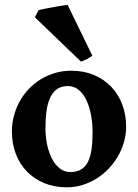

<svg xmlns="http://www.w3.org/2000/svg" viewBox="-20 -762 572 796"><path d="M363.8 -212.4Q363.8 -251 357.2 -285.9Q350.6 -320.8 337.9 -347.4Q325.2 -374 305.9 -389.6Q286.6 -405.3 261.7 -405.3Q233.9 -405.3 215.8 -392.1Q197.8 -378.9 187.3 -355.5Q176.8 -332 172.6 -300Q168.5 -268.1 168.5 -231Q168.5 -192.4 176 -159.2Q183.6 -126 197 -101.3Q210.4 -76.7 229.2 -62.7Q248 -48.8 270.5 -48.8Q297.9 -48.8 315.9 -59.3Q334 -69.8 344.5 -90.6Q355 -111.3 359.4 -141.8Q363.8 -172.4 363.8 -212.4ZM502.9 -236.8Q502.9 -204.1 493.9 -172.9Q484.9 -141.6 468.8 -113.8Q452.6 -85.9 429.9 -62.3Q407.2 -38.6 379.9 -21.5Q352.5 -4.4 321.3 5.1Q290 14.6 256.8 14.6Q205.1 14.6 163.1 -2.9Q121.1 -20.5 91.3 -51.3Q61.5 -82 45.4 -124.5Q29.3 -167 29.3 -216.8Q29.3 -249 37.4 -280.3Q45.4 -311.5 60.5 -339.6Q75.7 -367.7 97.7 -391.4Q119.6 -415 147 -432.1Q174.3 -449.2 206.8 -459Q239.3 -468.8 275.9 -468.8Q327.1 -468.8 369.1 -451.2Q411.1 -433.6 440.9 -402.6Q470.7 -371.6 486.8 -329.1Q502.9 -286.6 502.9 -236.8ZM362.8 -531.2Q359.9 -528.3 353.5 -524.7Q347.2 -521 340.3 -517.3Q333.5 -513.7 326.9 -510.7Q320.3 -507.8 315.9 -506.3L124.5 -690.4L140.1 -720.2Q143.1 -721.2 152.1 -722.9Q161.1 -724.6 173.3 -727.1Q185.5 -729.5 199 -731.9Q212.4 -734.4 224.6 -736.6Q236.8 -738.8 246.6 -739.7L260.3 -741.7Z"/></svg>

Font: Gentium Book Basic
Style: Bold
Weight: 700
Designer: J. Victor Gaultney and Annie Olsen
Foundry: SIL International
Version: Version 1.102; 2013; Maintenance release